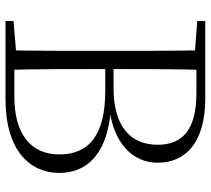

<svg xmlns="http://www.w3.org/2000/svg" viewBox="-54 -709 763 695"><g transform="rotate(90 327.5 -361.5)"><path d="M56 0H198V-40H188L56 -29ZM162 0H233C230 -111 230 -223 230 -367V-385C230 -503 230 -614 233 -723H162C164 -613 164 -502 164 -391V-334C164 -221 164 -110 162 0ZM198 0H339C527 0 606 -90 606 -195C606 -297 533 -375 358 -382L352 -373C504 -387 569 -464 569 -551C569 -654 493 -723 336 -723H198V-691H316C452 -691 504 -639 504 -551C504 -450 435 -391 298 -391H198V-361H309C469 -361 539 -302 539 -195C539 -90 463 -32 331 -32H198ZM56 -694 188 -684H198V-723H56Z"/></g></svg>

Font: Source Han Serif TW VF
Style: Regular
Weight: 250
Designer: Ryoko NISHIZUKA 西塚涼子 (kana & ideographs); Frank Grießhammer (Latin, Greek & Cyrillic); Wenlong ZHANG 张文龙 (bopomofo); San
Foundry: Adobe
Version: Version 2.002;hotconv 1.1.0;makeotfexe 2.6.0